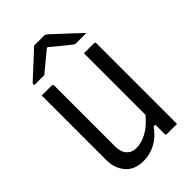

<svg xmlns="http://www.w3.org/2000/svg" viewBox="-281 -1046 1161 1161"><g transform="rotate(-45 300.0 -465.0)"><path d="M226 16Q149 16 109.5 -31.5Q70 -79 70 -147V-700H155Q166 -700 166 -689V-166Q166 -121 189 -95.5Q212 -70 250 -70Q292 -70 337 -93Q382 -116 431 -173V-700H516Q527 -700 527 -689V0H442Q431 0 431 -11V-89H416Q380 -37 331 -10.5Q282 16 226 16ZM251 -946H335Q343 -946 348.5 -942.5Q354 -939 369 -925Q380 -915 407.5 -889.5Q435 -864 468.5 -833Q502 -802 529 -776Q510 -777 488 -776.5Q466 -776 448 -776Q437 -776 432 -777.5Q427 -779 419 -786Q404 -797 374.5 -821.5Q345 -846 303 -881H295Q254 -847 223 -821.5Q192 -796 168 -776H92Q81 -776 81 -783Q81 -787 84.5 -791.5Q88 -796 104 -810Q121 -826 149.5 -852Q178 -878 206 -904Q234 -930 251 -946Z"/></g></svg>

Font: Recursive Mn Lnr St
Style: Regular
Weight: 400
Monospace: yes
Version: Version 1.079;hotconv 1.0.112;makeotfexe 2.5.65598; ttfautoh